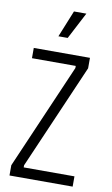

<svg xmlns="http://www.w3.org/2000/svg" viewBox="-97 -927 569 976"><g transform="rotate(10 188.0 -439.0)"><path d="M25 0V-53L260 -596V-607H34V-660H324V-606L89 -64V-53H351V0ZM195 -740H147L203 -878H267Z"/></g></svg>

Font: Bricolage Grotesque 12pt Condensed ExtraLight
Style: Regular
Weight: 200
Width: 3
Designer: Mathieu Triay
Foundry: Atelier Triay
Version: Version 1.001; ttfautohint (v1.8.4.7-5d5b);gftools[0.9.33.de